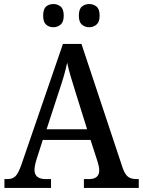

<svg xmlns="http://www.w3.org/2000/svg" viewBox="-20 -932 708 952"><path d="M2 0V-44H17Q43 -44 57.5 -59Q72 -74 88 -121L292 -714H384L589 -97Q600 -67 615 -55.5Q630 -44 657 -44H668V0H396V-44H420Q472 -44 472 -87Q472 -97 469.5 -109Q467 -121 463 -133L429 -238H192L161 -141Q157 -129 154 -114.5Q151 -100 151 -90Q151 -44 207 -44H233V0ZM211 -291H412L355 -473Q342 -515 331 -551.5Q320 -588 313 -621Q306 -588 296.5 -555Q287 -522 273 -481ZM423 -797Q401 -797 386 -810Q371 -823 371 -854Q371 -887 386 -899.5Q401 -912 423 -912Q443 -912 458.5 -899.5Q474 -887 474 -854Q474 -823 458.5 -810Q443 -797 423 -797ZM245 -797Q223 -797 208.5 -810Q194 -823 194 -854Q194 -887 208.5 -899.5Q223 -912 245 -912Q265 -912 280.5 -899.5Q296 -887 296 -854Q296 -823 280.5 -810Q265 -797 245 -797Z"/></svg>

Font: Noto Serif Khmer SemiCondensed Medium
Style: Regular
Weight: 500
Width: 4
Designer: Danh Hong and the Monotype Design Team
Foundry: Monotype Imaging Inc.
Version: Version 2.004; ttfautohint (v1.8.4.7-5d5b)